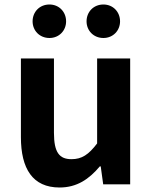

<svg xmlns="http://www.w3.org/2000/svg" viewBox="-20 -820 677 854"><path d="M245 14C322 14 376 -23 424 -80H428L439 0H559V-560H412V-182C374 -132 344 -112 298 -112C244 -112 220 -142 220 -229V-560H73V-210C73 -70 125 14 245 14ZM200 -651C243 -651 274 -684 274 -725C274 -767 243 -800 200 -800C156 -800 125 -767 125 -725C125 -684 156 -651 200 -651ZM440 -651C483 -651 514 -684 514 -725C514 -767 483 -800 440 -800C396 -800 365 -767 365 -725C365 -684 396 -651 440 -651Z"/></svg>

Font: Genne Gothic Bold
Style: Regular
Weight: 700
Designer: Ryoko NISHIZUKA (kana & ideographs); Paul D. Hunt (Latin, Greek & Cyrillic); Wenlong ZHANG (bopomofo); Sandoll Communica
Foundry: Adobe Systems Incorporated
Version: Version 1.004;PS 1.004;hotconv 16.6.51;makeotf.lib2.5.65220